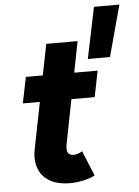

<svg xmlns="http://www.w3.org/2000/svg" viewBox="-57 -881 676 933"><g transform="rotate(-5 280.5 -414.0)"><path d="M85.4 -131.3Q85.4 -148.9 89.4 -169.9L134.8 -398.4H51.8L77.6 -525.4H160.2L190.4 -676.8H343.3L313.5 -525.4H427.7L402.3 -398.4H288.6L246.6 -184.1Q244.1 -171.9 244.1 -163.1Q244.1 -127.9 275.4 -127.9Q287.6 -127.9 299.6 -132.3Q311.5 -136.7 318.4 -141.6L368.7 -19.5Q348.6 -8.3 314.7 -0.2Q280.8 7.8 247.6 7.8Q192.9 7.8 156.5 -10.5Q120.1 -28.8 102.8 -60.3Q85.4 -91.8 85.4 -131.3ZM437 -835.9H561L493.2 -585.9H385.3Z"/></g></svg>

Font: Reddit Sans Vanilla ExtraBold
Style: Italic
Weight: 800
Italic angle: -11.25°
Designer: Stephen Hutchings
Version: Version 1.013